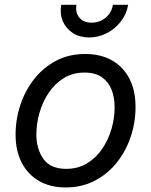

<svg xmlns="http://www.w3.org/2000/svg" viewBox="-20 -781 640 812"><path d="M257.8 11.7Q191.9 11.7 144.5 -15.9Q97.2 -43.5 71.5 -93.8Q45.9 -144 45.9 -211.4Q45.9 -276.4 66.2 -337.4Q86.4 -398.4 124.8 -447Q163.1 -495.6 217.5 -524.2Q272 -552.7 340.3 -552.7Q406.2 -552.7 454.1 -525.4Q502 -498 527.6 -447.8Q553.2 -397.5 553.2 -329.1Q553.2 -263.2 532.7 -202.1Q512.2 -141.1 473.4 -92.8Q434.6 -44.4 380.1 -16.4Q325.7 11.7 257.8 11.7ZM259.8 -66.9Q310.1 -66.9 348.4 -90.3Q386.7 -113.8 412.6 -152.1Q438.5 -190.4 451.7 -236.3Q464.8 -282.2 464.8 -327.1Q464.8 -368.7 451.7 -401.9Q438.5 -435.1 410.6 -454.6Q382.8 -474.1 337.9 -474.1Q288.1 -474.1 250 -450.7Q211.9 -427.2 186 -388.7Q160.2 -350.1 147 -304Q133.8 -257.8 133.8 -212.4Q133.8 -150.9 163.6 -108.9Q193.4 -66.9 259.8 -66.9ZM356.9 -622.6Q317.4 -622.6 288.3 -641.1Q259.3 -659.7 245.8 -690.9Q232.4 -722.2 238.8 -760.7H303.2Q297.9 -727.1 315.9 -706.1Q334 -685.1 367.7 -685.1Q390.1 -685.1 409.2 -694.6Q428.2 -704.1 441.2 -721.2Q454.1 -738.3 457.5 -760.7H522Q515.6 -722.2 491.5 -690.7Q467.3 -659.2 432.1 -640.9Q397 -622.6 356.9 -622.6Z"/></svg>

Font: Adwaita Sans
Style: Italic
Weight: 400
Italic angle: -9.39999°
Designer: Rasmus Andersson
Foundry: rsms
Version: Version 4.001;git-9221beed3